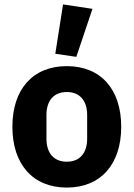

<svg xmlns="http://www.w3.org/2000/svg" viewBox="-20 -836 604 868"><path d="M325 -579 398 -796 265 -816 230 -593ZM282 12C436 12 528 -94 528 -263C528 -432 436 -537 282 -537C128 -537 36 -432 36 -263C36 -94 128 12 282 12ZM282 -105C224 -105 190 -143 190 -209V-316C190 -382 224 -420 282 -420C340 -420 374 -382 374 -316V-209C374 -143 340 -105 282 -105Z"/></svg>

Font: Braiins Sans
Style: Bold
Weight: 700
Designer: Mike Abbink, Paul van der Laan, Pieter van Rosmalen, Jiri Chlebus, Lubos Buracinsky
Foundry: Bold Monday, Sudetype
Version: Version 1.000;hotconv 1.0.109;makeotfexe 2.5.65596